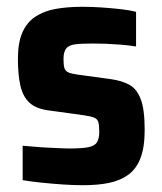

<svg xmlns="http://www.w3.org/2000/svg" viewBox="-20 -538 479 566"><path d="M224.6 8Q197.4 8 164.8 5.8Q132.1 3.6 101.4 0.3Q70.6 -2.9 46.8 -6.9V-108.4Q62.5 -107.4 80.3 -105.6Q98.2 -103.8 116.2 -103Q134.3 -102.3 152 -101.3Q169.6 -100.3 184.7 -100.3Q223.3 -100.3 241.7 -104.3Q260 -108.4 266.3 -119.2Q272.6 -130 272.6 -149.6Q272.6 -168.3 270 -177.7Q267.4 -187.2 257.3 -191.3Q247.2 -195.5 225 -198.5L120.1 -213Q85.5 -218 66.5 -235.6Q47.5 -253.2 40.1 -285.6Q32.8 -318.1 32.8 -364.4Q32.8 -412.3 46.1 -442.5Q59.5 -472.7 84.6 -489.1Q109.7 -505.6 144.5 -511.8Q179.3 -518 223.1 -518Q250.9 -518 280 -516Q309.2 -514 335.9 -511Q362.7 -508 381.1 -503V-401Q358.5 -404.6 335.4 -406.4Q312.4 -408.2 291.2 -409Q270 -409.7 252.2 -409.7Q219.2 -409.7 201 -407.3Q182.7 -404.8 174.9 -394.7Q167.2 -384.7 167.2 -364.1Q167.2 -346.9 169.7 -337.9Q172.3 -328.9 181.2 -324.7Q190.1 -320.5 209.4 -318L308.7 -304.4Q339.1 -300 360.8 -288.4Q382.5 -276.8 394.5 -246.7Q406.5 -216.5 406.5 -154.9Q406.5 -104 394.2 -72Q381.9 -40 358.1 -22.8Q334.3 -5.6 301.3 1.2Q268.2 8 224.6 8Z"/></svg>

Font: Saira Thin SemiCondensed
Style: Regular
Weight: 100
Width: 4
Version: Version 1.101